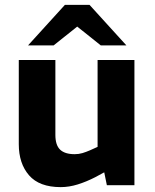

<svg xmlns="http://www.w3.org/2000/svg" viewBox="-20 -759 634 787"><path d="M229 8Q141 8 99 -40.5Q57 -89 57 -168V-513H207V-206Q207 -164 226.5 -145.5Q246 -127 286 -127Q303 -127 318 -131.5Q333 -136 349 -143L380 -157V-513H531V0H418L400 -88L430 -65L371 -33Q334 -14 298.5 -3Q263 8 229 8ZM393 -573 274 -668 246 -739H347L498 -573ZM95 -573 246 -739H347L319 -668L200 -573Z"/></svg>

Font: REM SemiBold
Style: Regular
Weight: 600
Designer: Octavio Pardo
Foundry: Ashler Design
Version: Version 1.005;gftools[0.9.28]